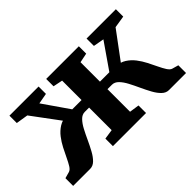

<svg xmlns="http://www.w3.org/2000/svg" viewBox="-85 -840 1125 1125"><g transform="rotate(-45 478.0 -277.5)"><path d="M10.5 0V-64L50 -75Q64 -79 75.8 -98Q87.5 -117 100.2 -144Q113 -171 128.2 -200.8Q143.5 -230.5 163.8 -256.8Q184 -283 211.2 -300.2Q238.5 -317.5 274.5 -318.5L282.5 -253L112.5 -482L37.5 -494V-555H279V-494L212.5 -482L324 -321H401V-482L342 -494V-555H612.5V-494L553.5 -482V-321H631.5L743 -482L676.5 -494V-555H919.5V-494L844 -482L674 -253L682 -318.5Q718.5 -317.5 745.5 -300.2Q772.5 -283 792.8 -256.8Q813 -230.5 828.2 -200.8Q843.5 -171 856.2 -144Q869 -117 881.2 -98Q893.5 -79 907 -75L946 -64V0H804.5Q781 0 761.8 -18.5Q742.5 -37 726.2 -66.8Q710 -96.5 695 -129.2Q680 -162 664.5 -191.5Q649 -221 630.8 -239.8Q612.5 -258.5 590.5 -258.5H553.5V-71.5L614.5 -62.5V0H340V-62.5L401 -71.5V-258.5H365Q343 -258.5 324.8 -239.8Q306.5 -221 291 -191.5Q275.5 -162 260.5 -129.2Q245.5 -96.5 229.2 -66.8Q213 -37 194 -18.5Q175 0 151 0Z"/></g></svg>

Font: Merriweather 20pt ExtraBold
Style: Regular
Weight: 800
Version: Version 2.100